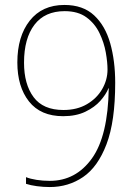

<svg xmlns="http://www.w3.org/2000/svg" viewBox="-20 -744 549 775"><path d="M445 -410Q445 -254 410 -162Q375 -70 315.5 -29.5Q256 11 181 11Q155 11 129 7.5Q103 4 85 -2V-29Q102 -22 127.5 -18Q153 -14 181 -14Q286 -14 351 -104.5Q416 -195 419 -388H418Q408 -363 385 -337Q362 -311 324.5 -293Q287 -275 235 -275Q144 -275 97 -334.5Q50 -394 50 -492Q50 -597 100 -660.5Q150 -724 240 -724Q315 -724 360 -682Q405 -640 425 -569Q445 -498 445 -410ZM241 -699Q161 -699 119 -644Q77 -589 77 -491Q77 -404 115.5 -352Q154 -300 236 -300Q291 -300 331 -323.5Q371 -347 392.5 -384.5Q414 -422 414 -463Q414 -493 407 -532.5Q400 -572 381.5 -610.5Q363 -649 329 -674Q295 -699 241 -699Z"/></svg>

Font: Noto Sans Bengali SemiCondensed Thin
Style: Regular
Weight: 100
Width: 4
Designer: Joana Ranito - Universal Thirst; Jelle Bosma - Monotype Design Team
Foundry: Universal Thirst ehf.
Version: Version 3.000; ttfautohint (v1.8.4.7-5d5b)